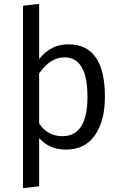

<svg xmlns="http://www.w3.org/2000/svg" viewBox="-20 -769 640 1001"><path d="M184 -749V-461Q244 -538 336 -538Q527 -538 527 -264Q527 -139 475 -64Q423 11 324 11Q238 11 184 -49V202L100 212V-739ZM316 -470Q242 -470 184 -386V-125Q229 -59 305 -59Q436 -59 436 -264Q436 -470 316 -470Z"/></svg>

Font: Fira Mono
Style: Regular
Weight: 400
Designer: Carrois Corporate & Edenspiekermann AG
Foundry: Carrois Corporate GbR & Edenspiekermann AG
Version: Version 3.206;PS 003.206;hotconv 1.0.70;makeotf.lib2.5.58329